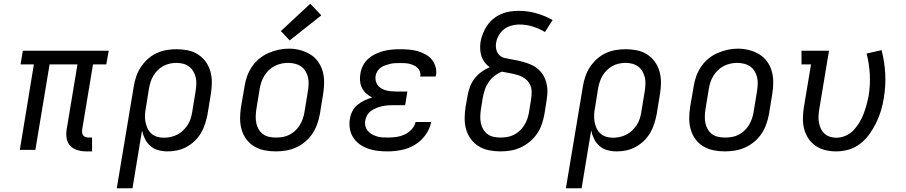

<svg xmlns="http://www.w3.org/2000/svg" viewBox="-20 -801 4840 1026"><path d="M442 8Q418 8 395 1.5Q372 -5 356.5 -20.5Q341 -36 336.5 -60Q332 -84 336 -108L394 -457H245L169 0H86L161 -457H90L102 -530H561L548 -457H477L419 -108Q418 -99 419 -91Q420 -83 425 -77Q430 -71 438 -68.5Q446 -66 455 -66H472V8Z M604 205 695 -340Q699 -366 708 -392.5Q717 -419 732.5 -442.5Q748 -466 769.5 -485.5Q791 -505 817 -517Q843 -529 870 -533.5Q897 -538 923 -538Q954 -538 983.5 -532Q1013 -526 1037.5 -510.5Q1062 -495 1079 -471.5Q1096 -448 1104 -420Q1112 -392 1112 -361.5Q1112 -331 1107 -300L1089 -190Q1084 -165 1076 -139.5Q1068 -114 1054.5 -91Q1041 -68 1021 -48.5Q1001 -29 977 -16Q953 -3 927.5 2.5Q902 8 876 8Q850 8 826 1.5Q802 -5 784 -20.5Q766 -36 755 -58Q744 -80 739 -104L688 205ZM856 -65Q874 -65 892 -69Q910 -73 927 -81.5Q944 -90 958 -103.5Q972 -117 982.5 -133Q993 -149 998.5 -166.5Q1004 -184 1007 -202L1025 -312Q1028 -331 1029 -350Q1030 -369 1026 -386.5Q1022 -404 1013 -419.5Q1004 -435 990 -445.5Q976 -456 958.5 -460.5Q941 -465 922 -465Q905 -465 887 -461Q869 -457 852.5 -448Q836 -439 822.5 -425.5Q809 -412 799.5 -396Q790 -380 784.5 -362.5Q779 -345 776 -328L760 -227Q756 -208 755 -189Q754 -170 757 -151.5Q760 -133 767.5 -116.5Q775 -100 788 -88Q801 -76 818.5 -70.5Q836 -65 856 -65Z M1453 8Q1422 8 1392.5 2Q1363 -4 1338 -19Q1313 -34 1296 -57.5Q1279 -81 1271 -109Q1263 -137 1263 -168Q1263 -199 1268 -230L1287 -340Q1291 -367 1300.5 -393.5Q1310 -420 1326 -444Q1342 -468 1365 -487Q1388 -506 1414.5 -517.5Q1441 -529 1468 -535Q1495 -541 1523 -541Q1554 -541 1583 -533.5Q1612 -526 1637 -511Q1662 -496 1679 -472.5Q1696 -449 1704 -421Q1712 -393 1712 -362Q1712 -331 1707 -300L1689 -190Q1684 -163 1674.5 -136.5Q1665 -110 1649 -86Q1633 -62 1610 -43Q1587 -24 1561 -12.5Q1535 -1 1507.5 3.5Q1480 8 1453 8ZM1454 -66Q1473 -66 1491 -69Q1509 -72 1526 -80.5Q1543 -89 1557.5 -102.5Q1572 -116 1582 -132.5Q1592 -149 1598 -166.5Q1604 -184 1607 -202L1625 -312Q1628 -331 1629 -350Q1630 -369 1626 -387Q1622 -405 1612.5 -420.5Q1603 -436 1588.5 -446Q1574 -456 1556 -460.5Q1538 -465 1519 -465Q1501 -465 1483 -461Q1465 -457 1448 -448.5Q1431 -440 1417 -426.5Q1403 -413 1393 -397Q1383 -381 1377 -363.5Q1371 -346 1368 -328L1350 -218Q1347 -199 1346.5 -180Q1346 -161 1349.5 -143.5Q1353 -126 1362 -110.5Q1371 -95 1385 -84.5Q1399 -74 1417 -70Q1435 -66 1454 -66ZM1528 -585 1481 -635 1638 -781 1697 -719Z M2052 8Q2025 8 1998.5 5Q1972 2 1947.5 -6.5Q1923 -15 1902 -30Q1881 -45 1867.5 -66Q1854 -87 1849.5 -113.5Q1845 -140 1850 -167Q1853 -187 1863 -207Q1873 -227 1890.5 -241Q1908 -255 1928 -264.5Q1948 -274 1969 -280Q1952 -288 1937.5 -301Q1923 -314 1914.5 -331Q1906 -348 1904 -368Q1902 -388 1906 -408Q1909 -430 1920 -451Q1931 -472 1948.5 -487.5Q1966 -503 1987.5 -513Q2009 -523 2030.5 -528.5Q2052 -534 2074 -536Q2096 -538 2118 -538Q2142 -538 2165.5 -536Q2189 -534 2210.5 -528Q2232 -522 2252 -511.5Q2272 -501 2286 -484.5Q2300 -468 2307 -445.5Q2314 -423 2310 -400Q2309 -398 2308.5 -396Q2308 -394 2308 -392H2225Q2225 -393 2225.5 -394Q2226 -395 2226 -396Q2228 -408 2223.5 -419.5Q2219 -431 2210.5 -439Q2202 -447 2191 -452Q2180 -457 2168 -460Q2156 -463 2143.5 -463.5Q2131 -464 2118 -464Q2105 -464 2092 -463.5Q2079 -463 2066 -460Q2053 -457 2040 -452.5Q2027 -448 2015.5 -440Q2004 -432 1996.5 -420Q1989 -408 1987 -395Q1985 -382 1988 -368.5Q1991 -355 1999 -345Q2007 -335 2018 -328.5Q2029 -322 2041.5 -318.5Q2054 -315 2068 -313.5Q2082 -312 2095 -312H2157L2145 -239H2083Q2068 -239 2053 -238Q2038 -237 2022.5 -233.5Q2007 -230 1992.5 -224.5Q1978 -219 1964.5 -209.5Q1951 -200 1942.5 -186Q1934 -172 1932 -157Q1929 -142 1932.5 -127.5Q1936 -113 1945 -102Q1954 -91 1966.5 -84Q1979 -77 1993 -72.5Q2007 -68 2022 -67Q2037 -66 2052 -66Q2074 -66 2096.5 -69Q2119 -72 2140.5 -81.5Q2162 -91 2179 -109Q2196 -127 2201 -149H2284Q2277 -112 2253.5 -79.5Q2230 -47 2196.5 -27Q2163 -7 2125.5 0.5Q2088 8 2052 8Z M2654 8Q2623 8 2593 2Q2563 -4 2538.5 -19Q2514 -34 2496.5 -57.5Q2479 -81 2471 -109Q2463 -137 2463 -168Q2463 -199 2468 -230L2479 -292Q2483 -316 2492 -339Q2501 -362 2516.5 -382Q2532 -402 2553 -417Q2574 -432 2597 -442Q2582 -452 2570.5 -467Q2559 -482 2553 -500Q2547 -518 2546 -538Q2545 -558 2548 -578Q2552 -601 2561 -623Q2570 -645 2584 -665.5Q2598 -686 2617.5 -701.5Q2637 -717 2659.5 -726.5Q2682 -736 2705 -739.5Q2728 -743 2752 -743Q2801 -743 2846.5 -730Q2892 -717 2933 -694L2892 -630Q2862 -648 2827.5 -659Q2793 -670 2756 -670Q2742 -670 2728 -667.5Q2714 -665 2700.5 -660Q2687 -655 2675 -646Q2663 -637 2654 -625Q2645 -613 2639 -599.5Q2633 -586 2631 -572Q2628 -554 2632 -536.5Q2636 -519 2648 -507Q2660 -495 2677.5 -491Q2695 -487 2712.5 -484Q2730 -481 2747 -477.5Q2764 -474 2780.5 -469Q2797 -464 2813 -457.5Q2829 -451 2843 -441.5Q2857 -432 2868.5 -419Q2880 -406 2887.5 -391Q2895 -376 2899.5 -359Q2904 -342 2905 -324.5Q2906 -307 2904 -288.5Q2902 -270 2899 -252L2889 -190Q2884 -163 2875 -136.5Q2866 -110 2849.5 -86Q2833 -62 2810.5 -43.5Q2788 -25 2762 -13Q2736 -1 2708.5 3.5Q2681 8 2654 8ZM2654 -66Q2672 -66 2690.5 -69Q2709 -72 2726 -80.5Q2743 -89 2757.5 -102.5Q2772 -116 2782 -132.5Q2792 -149 2798 -166.5Q2804 -184 2807 -202L2817 -264Q2821 -287 2821 -309.5Q2821 -332 2811.5 -350.5Q2802 -369 2784.5 -381.5Q2767 -394 2746.5 -400Q2726 -406 2704.5 -410Q2683 -414 2662 -418Q2641 -410 2622.5 -395.5Q2604 -381 2591 -362Q2578 -343 2571 -322Q2564 -301 2560 -280L2550 -218Q2547 -199 2546.5 -180Q2546 -161 2549.5 -143.5Q2553 -126 2562 -110.5Q2571 -95 2585 -84.5Q2599 -74 2617 -70Q2635 -66 2654 -66Z M3004 205 3095 -340Q3099 -366 3108 -392.5Q3117 -419 3132.5 -442.5Q3148 -466 3169.5 -485.5Q3191 -505 3217 -517Q3243 -529 3270 -533.5Q3297 -538 3323 -538Q3354 -538 3383.5 -532Q3413 -526 3437.5 -510.5Q3462 -495 3479 -471.5Q3496 -448 3504 -420Q3512 -392 3512 -361.5Q3512 -331 3507 -300L3489 -190Q3484 -165 3476 -139.5Q3468 -114 3454.5 -91Q3441 -68 3421 -48.5Q3401 -29 3377 -16Q3353 -3 3327.5 2.5Q3302 8 3276 8Q3250 8 3226 1.5Q3202 -5 3184 -20.5Q3166 -36 3155 -58Q3144 -80 3139 -104L3088 205ZM3256 -65Q3274 -65 3292 -69Q3310 -73 3327 -81.5Q3344 -90 3358 -103.5Q3372 -117 3382.5 -133Q3393 -149 3398.5 -166.5Q3404 -184 3407 -202L3425 -312Q3428 -331 3429 -350Q3430 -369 3426 -386.5Q3422 -404 3413 -419.5Q3404 -435 3390 -445.5Q3376 -456 3358.5 -460.5Q3341 -465 3322 -465Q3305 -465 3287 -461Q3269 -457 3252.5 -448Q3236 -439 3222.5 -425.5Q3209 -412 3199.5 -396Q3190 -380 3184.5 -362.5Q3179 -345 3176 -328L3160 -227Q3156 -208 3155 -189Q3154 -170 3157 -151.5Q3160 -133 3167.5 -116.5Q3175 -100 3188 -88Q3201 -76 3218.5 -70.5Q3236 -65 3256 -65Z M3853 8Q3822 8 3792.5 2Q3763 -4 3738 -19Q3713 -34 3696 -57.5Q3679 -81 3671 -109Q3663 -137 3663 -168Q3663 -199 3668 -230L3687 -340Q3691 -367 3700.5 -393.5Q3710 -420 3726 -444Q3742 -468 3765 -487Q3788 -506 3814.5 -517.5Q3841 -529 3868 -535Q3895 -541 3923 -541Q3954 -541 3983 -533.5Q4012 -526 4037 -511Q4062 -496 4079 -472.5Q4096 -449 4104 -421Q4112 -393 4112 -362Q4112 -331 4107 -300L4089 -190Q4084 -163 4074.5 -136.5Q4065 -110 4049 -86Q4033 -62 4010 -43Q3987 -24 3961 -12.5Q3935 -1 3907.5 3.5Q3880 8 3853 8ZM3854 -66Q3873 -66 3891 -69Q3909 -72 3926 -80.5Q3943 -89 3957.5 -102.5Q3972 -116 3982 -132.5Q3992 -149 3998 -166.5Q4004 -184 4007 -202L4025 -312Q4028 -331 4029 -350Q4030 -369 4026 -387Q4022 -405 4012.5 -420.5Q4003 -436 3988.5 -446Q3974 -456 3956 -460.5Q3938 -465 3919 -465Q3901 -465 3883 -461Q3865 -457 3848 -448.5Q3831 -440 3817 -426.5Q3803 -413 3793 -397Q3783 -381 3777 -363.5Q3771 -346 3768 -328L3750 -218Q3747 -199 3746.5 -180Q3746 -161 3749.5 -143.5Q3753 -126 3762 -110.5Q3771 -95 3785 -84.5Q3799 -74 3817 -70Q3835 -66 3854 -66Z M4448 8Q4418 8 4389.5 1Q4361 -6 4338 -22Q4315 -38 4299.5 -61.5Q4284 -85 4277 -112.5Q4270 -140 4270.5 -170Q4271 -200 4276 -230L4314 -457H4263V-530H4410L4358 -218Q4355 -200 4354 -182Q4353 -164 4356 -147Q4359 -130 4366 -114.5Q4373 -99 4385.5 -87.5Q4398 -76 4414.5 -70.5Q4431 -65 4449 -65Q4474 -65 4498.5 -75.5Q4523 -86 4541 -105Q4559 -124 4572.5 -146.5Q4586 -169 4595 -193Q4604 -217 4610.5 -241Q4617 -265 4622 -290Q4631 -347 4628 -403.5Q4625 -460 4611 -515L4691 -533Q4707 -471 4710.5 -407.5Q4714 -344 4703 -278Q4698 -244 4688 -211Q4678 -178 4663 -146.5Q4648 -115 4627 -85.5Q4606 -56 4577.5 -33.5Q4549 -11 4515 -1.5Q4481 8 4448 8Z"/></svg>

Font: Iosevka Curly Slab ExObl
Style: Regular
Weight: 400
Width: 7
Italic angle: -9°
Monospace: yes
Designer: Belleve Invis
Foundry: Belleve Invis
Version: Version 11.1.0; ttfautohint (v1.8.3)